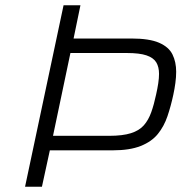

<svg xmlns="http://www.w3.org/2000/svg" viewBox="-20 -708 693 728"><path d="M75 0 221 -688H285L259 -562H478Q546 -562 583 -546Q620 -530 634 -501.5Q648 -473 648 -436Q648 -416 645 -393.5Q642 -371 637 -348Q628 -306 615 -267.5Q602 -229 578.5 -200Q555 -171 513.5 -154.5Q472 -138 408 -138H169L139 0ZM181 -193H394Q445 -193 476.5 -203Q508 -213 525.5 -233Q543 -253 553.5 -282.5Q564 -312 572 -350Q577 -372 580 -392Q583 -412 583 -428Q583 -454 572.5 -471.5Q562 -489 535.5 -498Q509 -507 461 -507H247Z"/></svg>

Font: Saira Thin Light
Style: Italic
Weight: 300
Italic angle: -12°
Version: Version 1.101